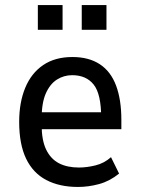

<svg xmlns="http://www.w3.org/2000/svg" viewBox="-20 -732 557 761"><path d="M289 9Q216 9 163.5 -18.5Q111 -46 83.5 -103Q56 -160 56 -249Q56 -326 80 -384Q104 -442 151 -474Q198 -506 267 -506Q332 -506 375.5 -477.5Q419 -449 440 -393Q461 -337 461 -257V-220H128V-287H397L381 -266Q381 -359 351.5 -396.5Q322 -434 266 -434Q233 -434 205.5 -416.5Q178 -399 161.5 -361.5Q145 -324 145 -261V-238Q145 -176 163 -139Q181 -102 213.5 -85Q246 -68 293 -68Q324 -68 358.5 -76.5Q393 -85 420 -109L452 -44Q415 -14 373 -2.5Q331 9 289 9ZM304 -614V-712H402V-614ZM130 -614V-712H228V-614Z"/></svg>

Font: Nunito Sans 7pt Condensed Medium
Style: Regular
Weight: 500
Width: 3
Designer: Vernon Adams
Foundry: Vernon Adams
Version: Version 3.101;gftools[0.9.27]